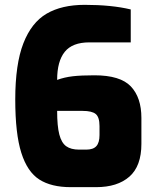

<svg xmlns="http://www.w3.org/2000/svg" viewBox="-20 -768 642 793"><path d="M43 -357Q43 -503 76.5 -589Q110 -675 172.5 -711.5Q235 -748 330 -748Q441 -748 520 -729V-593H349Q279 -593 247.5 -554Q216 -515 216 -438Q246 -449 280.5 -453Q315 -457 370 -457Q477 -457 520.5 -411Q564 -365 564 -281V-174Q564 -82 514.5 -38.5Q465 5 377 5H272Q192 5 142.5 -26.5Q93 -58 68 -137Q43 -216 43 -357ZM336 -150Q365 -150 378 -164.5Q391 -179 391 -210V-247Q391 -284 375.5 -297Q360 -310 321 -310H216Q216 -247 225 -212.5Q234 -178 253.5 -164Q273 -150 307 -150Z"/></svg>

Font: Exo ExtraBold
Style: Regular
Weight: 800
Designer: Natanael Gama
Foundry: Natanael Gama
Version: Version 1.500